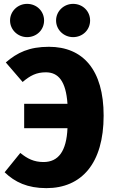

<svg xmlns="http://www.w3.org/2000/svg" viewBox="-20 -955 583 993"><path d="M120 -763C170 -763 208 -801 208 -849C208 -897 170 -935 120 -935C72 -935 32 -897 32 -849C32 -801 72 -763 120 -763ZM358 -763C408 -763 446 -801 446 -849C446 -897 408 -935 358 -935C310 -935 270 -897 270 -849C270 -801 310 -763 358 -763ZM233 -713C131 -713 69 -683 10 -632L97 -531C136 -564 168 -581 217 -581C282 -581 321 -535 329 -418H105V-292H329C324 -173 282 -117 205 -117C156 -117 122 -134 85 -164L4 -64C57 -13 122 18 220 18C402 18 516 -110 516 -357C516 -594 409 -713 233 -713Z"/></svg>

Font: Fira Sans ExtraBold
Style: Regular
Weight: 800
Designer: bBox Type GmbH & Carrois Corporate GbR & Edenspiekermann AG
Foundry: bBox Type GmbH & Carrois Corporate GbR & Edenspiekermann AG
Version: Version 4.300;PS 004.300;hotconv 1.0.88;makeotf.lib2.5.64775